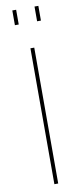

<svg xmlns="http://www.w3.org/2000/svg" viewBox="-101 -953 420 988"><g transform="rotate(-10 109.0 -459.0)"><path d="M99 0V-710H119V0ZM41 -841V-918H61V-841ZM157 -841V-918H177V-841Z"/></g></svg>

Font: Raleway Thin
Style: Regular
Weight: 100
Designer: Matt McInerney, Pablo Impallari, Rodrigo Fuenzalida
Foundry: Matt McInerney, Pablo Impallari, Rodrigo Fuenzalida
Version: Version 4.026